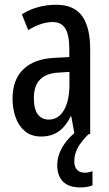

<svg xmlns="http://www.w3.org/2000/svg" viewBox="-20 -569 464 814"><path d="M218.3 -548.8Q293.9 -548.8 328.1 -501Q362.3 -453.1 362.3 -361.3V0H295.9L282.2 -75.7H279.8Q266.1 -47.9 248.3 -28.8Q230.5 -9.8 207.5 0Q184.6 9.8 154.8 9.8Q112.3 9.8 85.4 -12.9Q58.6 -35.6 45.9 -72.3Q33.2 -108.9 33.2 -150.9Q33.2 -231.9 79.6 -275.9Q126 -319.8 210.9 -323.7L273.9 -327.1V-360.4Q273.9 -419.9 257.1 -447.8Q240.2 -475.6 203.1 -475.6Q180.7 -475.6 155 -467.5Q129.4 -459.5 99.6 -441.4L72.8 -508.3Q104.5 -528.8 141.6 -538.8Q178.7 -548.8 218.3 -548.8ZM274.4 -264.2 228 -261.2Q175.3 -258.3 149.4 -231.4Q123.5 -204.6 123.5 -153.8Q123.5 -106.9 140.1 -84.5Q156.7 -62 186.5 -62Q227.5 -62 251 -101.8Q274.4 -141.6 274.4 -210.9ZM294.9 114.7Q294.9 138.2 306.4 150.6Q317.9 163.1 338.9 163.1Q350.6 163.1 358.4 160.9Q366.2 158.7 372.1 156.7V216.8Q362.8 220.7 350.1 223.1Q337.4 225.6 321.3 225.6Q272 225.6 247.3 201.2Q222.7 176.8 222.7 131.3Q222.7 106.4 231.9 81.3Q241.2 56.2 259.8 32.2Q278.3 8.3 305.2 -12.7L355 0Q321.3 34.2 308.1 60.5Q294.9 86.9 294.9 114.7Z"/></svg>

Font: Open Sans Condensed Medium
Style: Regular
Weight: 500
Width: 3
Designer: Monotype Design Team
Foundry: Monotype Imaging Inc.
Version: Version 3.000